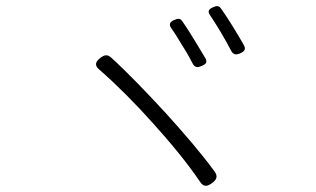

<svg xmlns="http://www.w3.org/2000/svg" viewBox="-20 -730 1020 620"><path d="M568 -584C581 -564 593 -543 602 -525C609 -512 617 -511 631 -517C646 -523 651 -530 642 -544C632 -561 619 -582 607 -602C594 -624 580 -645 569 -661C562 -671 555 -671 544 -666C529 -660 524 -652 533 -639C544 -624 556 -604 568 -584ZM732 -644C719 -665 705 -687 694 -702C687 -712 680 -712 669 -707C654 -701 649 -693 659 -680C669 -665 681 -646 693 -626C705 -606 717 -584 727 -565C734 -553 743 -552 756 -558C770 -564 775 -572 767 -585C757 -603 745 -623 732 -644ZM474 -332C532 -268 586 -202 626 -143C637 -126 649 -127 665 -139C680 -150 684 -161 673 -176C631 -234 574 -300 515 -365C455 -430 393 -495 339 -544C327 -555 317 -553 304 -543C287 -530 285 -518 301 -505C356 -457 417 -396 474 -332Z"/></svg>

Font: GenSenRounded2 TW L
Style: Regular
Weight: 300
Version: Version 2.100;PS 2.1;hotconv 16.6.51;makeotf.lib2.5.65220 DE